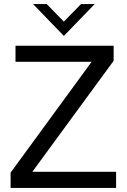

<svg xmlns="http://www.w3.org/2000/svg" viewBox="-20 -921 622 941"><path d="M32 -75 429 -618H56V-697H537V-623L138.5 -79H549V0H32ZM142 -901H209L293 -815L377 -901H444L293 -745Z"/></svg>

Font: HK Grotesk
Style: Regular
Weight: 400
Designer: Alfredo Marco Pradil
Foundry: Hanken Design Co.
Version: Version 3.001